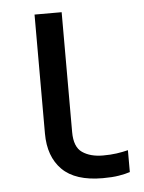

<svg xmlns="http://www.w3.org/2000/svg" viewBox="-44 -560 456 606"><g transform="rotate(-5 184.0 -256.5)"><path d="M257.8 9.8Q170.9 9.8 129.4 -31.7Q87.9 -73.2 87.9 -146.5V-523.4H173.8V-143.6Q173.8 -96.2 199.2 -78.9Q224.6 -61.5 264.6 -61.5Q288.6 -61.5 307.6 -64.2Q326.7 -66.9 344.2 -71.3V-2Q329.6 2.9 308.8 6.3Q288.1 9.8 257.8 9.8Z"/></g></svg>

Font: Lunasima
Style: Regular
Weight: 400
Designer: The DocRepair Project, Monotype Design Team
Foundry: Google
Version: Version 2.009